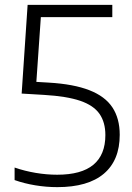

<svg xmlns="http://www.w3.org/2000/svg" viewBox="-20 -760 541 789"><path d="M215.5 9Q170 9 124.8 1.5Q79.5 -6 40 -20V-71.5Q82 -57 127 -49.5Q172 -42 215 -42Q314.5 -42 363.8 -83Q413 -124 413 -205Q413 -257.5 388.8 -292.2Q364.5 -327 309.5 -345.8Q254.5 -364.5 161.5 -370L69 -375.5L93.5 -740H441.5V-689.5H121.5L149.5 -713L127.5 -396L87.5 -426L180.5 -420.5Q283 -414.5 347.5 -389.2Q412 -364 442 -318.5Q472 -273 472 -206Q472 -101.5 406.8 -46.2Q341.5 9 215.5 9Z"/></svg>

Font: Encode Sans SC Condensed Thin Light
Style: Regular
Weight: 300
Version: Version 3.002